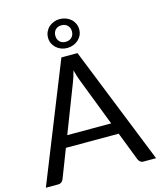

<svg xmlns="http://www.w3.org/2000/svg" viewBox="-134 -1033 945 1129"><g transform="rotate(-15 338.5 -468.5)"><path d="M674 0H599Q586 0 578 -6.5Q570 -13 566 -23L499 -196H177.5L110.5 -23Q107.5 -14 99 -7Q90.5 0 78 0H3L289.5 -716.5H387.5ZM472 -266 359.5 -557.5Q354.5 -570.5 349 -587.8Q343.5 -605 338.5 -624.5Q328 -584 317 -557L204.5 -266ZM288 -848.5Q288 -826.5 301.5 -812.5Q315 -798.5 339 -798.5Q361.5 -798.5 375.2 -812.5Q389 -826.5 389 -848.5Q389 -871 375.2 -885Q361.5 -899 339 -899Q315 -899 301.5 -885Q288 -871 288 -848.5ZM337.5 -937Q357 -937 374.5 -930.5Q392 -924 405 -912.5Q418 -901 425.8 -884.5Q433.5 -868 433.5 -848.5Q433.5 -829 425.8 -813Q418 -797 405 -785.5Q392 -774 374.5 -767.5Q357 -761 337.5 -761Q318.5 -761 301.5 -767.5Q284.5 -774 271.8 -785.5Q259 -797 251.2 -813Q243.5 -829 243.5 -848.5Q243.5 -868 251.2 -884.5Q259 -901 271.8 -912.5Q284.5 -924 301.5 -930.5Q318.5 -937 337.5 -937Z"/></g></svg>

Font: Lato
Style: Regular
Weight: 400
Designer: Lukasz Dziedzic with Adam Twardoch and Botio Nikoltchev
Foundry: tyPoland Lukasz Dziedzic
Version: Version 2.010; 2014-09-01; http://www.latofonts.com/; ttfaut